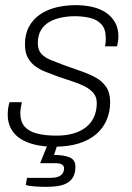

<svg xmlns="http://www.w3.org/2000/svg" viewBox="-20 -558 513 746"><path d="M191 12Q149 12 115.5 4Q82 -4 58.5 -19.5Q35 -35 22.5 -58.5Q10 -82 10 -112Q10 -123 11.5 -135.5Q13 -148 17 -161H65Q62 -148 60.5 -137.5Q59 -127 59 -117Q59 -86 75 -67Q91 -48 122.5 -39.5Q154 -31 200 -31Q235 -31 263.5 -39Q292 -47 312.5 -62.5Q333 -78 344.5 -102Q356 -126 356 -158Q356 -181 343 -196.5Q330 -212 308 -223Q286 -234 259 -242.5Q232 -251 204 -261Q180 -270 157 -279Q134 -288 116 -301.5Q98 -315 87.5 -335Q77 -355 77 -386Q77 -426 93 -455Q109 -484 136.5 -502.5Q164 -521 199.5 -529.5Q235 -538 274 -538Q307 -538 337 -531.5Q367 -525 390 -510Q413 -495 426.5 -472Q440 -449 440 -416Q440 -407 438.5 -397.5Q437 -388 435 -378H388Q390 -387 390.5 -395Q391 -403 391 -410Q391 -445 374 -463.5Q357 -482 329.5 -488.5Q302 -495 271 -495Q245 -495 219.5 -490Q194 -485 173 -473.5Q152 -462 139.5 -441.5Q127 -421 127 -391Q127 -363 141.5 -348Q156 -333 179.5 -324Q203 -315 231 -304Q261 -293 292 -282.5Q323 -272 349.5 -258Q376 -244 392 -221Q408 -198 408 -161Q408 -123 394 -91Q380 -59 353 -36Q326 -13 285.5 -0.5Q245 12 191 12ZM159 168Q139 168 116.5 166.5Q94 165 80 161L85 133H177Q205 133 217 122.5Q229 112 229 96Q229 87 221 81.5Q213 76 195 76H136L171 -11H208L190 44Q226 44 249.5 53Q273 62 273 90Q273 111 266 126Q259 141 245 150.5Q231 160 209.5 164Q188 168 159 168Z"/></svg>

Font: Archivo SemiBold Thin
Style: Italic
Weight: 250
Italic angle: -10°
Version: Version 2.001